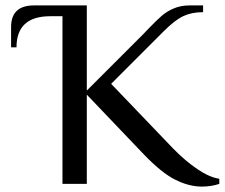

<svg xmlns="http://www.w3.org/2000/svg" viewBox="-20 -680 831 710"><path d="M791 -19V0Q761 10 726 10Q679 10 628 -15.5Q577 -41 511 -110L301 -330V0H211V-620H166Q41 -620 41 -505H21V-580Q21 -660 106 -660H301V-345L511 -555L531 -576Q559 -605 578 -621.5Q597 -638 623 -649Q649 -660 681 -660H731V-635Q689 -635 658 -620.5Q627 -606 586 -565L391 -370L621 -130Q665 -85 710 -54.5Q755 -24 791 -19Z"/></svg>

Font: Philosopher
Style: Regular
Weight: 400
Designer: Jovanny Lemonad
Foundry: Jovanny Lemonad
Version: Version 2.000